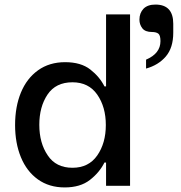

<svg xmlns="http://www.w3.org/2000/svg" viewBox="-20 -813 794 840"><path d="M46 -266Q46 -346 71.5 -408Q97 -470 146.5 -505.5Q196 -541 265 -541Q334 -541 375 -509Q416 -477 437 -435H444V-750H549V0H444V-102H437Q415 -58 373 -25.5Q331 7 263 7Q195 7 146 -28Q97 -63 71.5 -125Q46 -187 46 -266ZM189 -133Q225 -79 297 -79Q368 -79 405.5 -133Q443 -187 443 -266Q443 -345 405.5 -399Q368 -453 297 -453Q224 -453 188 -399.5Q152 -346 152 -267Q152 -187 189 -133ZM608 -775Q626 -793 660 -793Q738 -793 738 -709V-670Q738 -604 705.5 -566Q673 -528 619 -513V-552Q682 -579 682 -633Q682 -659 672.5 -666Q663 -673 645 -673Q615 -673 602.5 -689.5Q590 -706 590 -727Q590 -756 608 -775Z"/></svg>

Font: Lopes Sans Medium
Style: Regular
Weight: 500
Designer: Gabriel Lam, Diego Maldonado
Foundry: TypeRant, Foresti Design
Version: Version 4.000